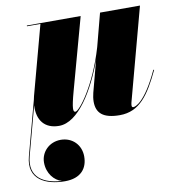

<svg xmlns="http://www.w3.org/2000/svg" viewBox="-120 -532 790 864"><g transform="rotate(-10 275.0 -100.0)"><path d="M120.5 73C67.5 73 29 113 29 161C29 210.5 60 247 94 256C15.5 252 -55 217 -29.5 121L30 -100.5C26 -32 60 10 125 10C213.5 10 292.5 -122.5 340.5 -255.5L302 -110C299 -98.5 296.5 -83 296.5 -70C296.5 -18.5 325.5 10 402.5 10C493.5 10 539 -58 589.5 -164L586 -165C521.5 -25.5 476.5 -15 468.5 -15C463.5 -15 461.5 -18 461.5 -23C461.5 -27 462 -31.5 463.5 -37.5L577 -460H394.5L355 -309.5C306 -142.5 226.5 -40 208 -40C197 -40 194.5 -54.5 216 -132.5L306 -460H60V-456.5H121.5L36.5 -141C35 -135.5 34 -130.5 33 -125L-33 121C-61 224.5 22.5 260 108 260C181 260 212 219 212 165C212 112 173.5 73 120.5 73Z"/></g></svg>

Font: Bodoni* 48pt Fatface
Style: Italic
Weight: 900
Italic angle: -13°
Version: Version 2.3